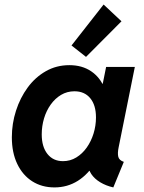

<svg xmlns="http://www.w3.org/2000/svg" viewBox="-20 -818 633 846"><path d="M219.9 7.8Q164.5 7.8 122.2 -19Q79.9 -45.9 56.1 -95.6Q32.2 -145.3 32.2 -213.2Q32.2 -273.5 50.5 -330.2Q68.7 -387 102 -432.4Q135.3 -477.8 182 -504.3Q228.7 -530.9 285.6 -530.9Q341.9 -530.9 381.7 -503.9Q421.5 -476.8 439.7 -430.4L369.2 -448.9H487L423.9 -405.2L447.6 -523.1H574.1L502.6 -168.1Q497.4 -142.8 501.2 -127.2Q505.1 -111.6 525.6 -104.8L479.3 7.8Q447.1 0.5 421.7 -14.8Q396.3 -30.1 382.2 -51.2Q368 -72.4 370.2 -96.4L434.2 -65.2H312.3L402.9 -106.2Q369.5 -50.7 323.3 -21.4Q277 7.8 219.9 7.8ZM257.6 -107.9Q289.5 -107.9 316.2 -124.2Q342.9 -140.5 362.3 -168Q381.7 -195.5 392.3 -229.9Q402.9 -264.4 402.9 -300.7Q402.9 -354.7 377.6 -385.3Q352.3 -415.8 308.1 -415.8Q275.8 -415.8 249.2 -400Q222.7 -384.2 203.5 -357.3Q184.3 -330.5 174.1 -296.5Q163.9 -262.4 163.9 -225.8Q163.9 -171.2 189.1 -139.5Q214.2 -107.9 257.6 -107.9ZM359 -567.3 295.1 -617.6 436.5 -798 515.3 -724.2Z"/></svg>

Font: Reddit Sans
Style: Italic
Weight: 400
Italic angle: -11.25°
Designer: Stephen Hutchings
Version: Version 1.013